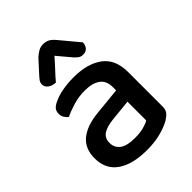

<svg xmlns="http://www.w3.org/2000/svg" viewBox="-206 -803 922 922"><g transform="rotate(-45 255.5 -341.5)"><path d="M245 -67Q280 -67 306 -74Q332 -81 343 -89V-216L234 -205Q188 -200 165 -184.5Q142 -169 142 -137Q142 -104 167 -85.5Q192 -67 245 -67ZM243 -482Q336 -482 391 -441.5Q446 -401 446 -314V-81Q446 -58 435.5 -45.5Q425 -33 407 -22Q381 -7 340 4Q299 15 245 15Q148 15 93.5 -23Q39 -61 39 -135Q39 -201 81.5 -236Q124 -271 204 -279L343 -293V-315Q343 -359 314.5 -379Q286 -399 235 -399Q195 -399 158 -388Q121 -377 92 -363Q82 -371 75 -382.5Q68 -394 68 -408Q68 -425 76.5 -436Q85 -447 103 -455Q131 -469 167 -475.5Q203 -482 243 -482ZM251 -620Q227 -592 206 -570Q185 -548 165 -524Q141 -525 126 -536.5Q111 -548 111 -565Q111 -578 118.5 -588Q126 -598 139 -612L192 -670Q207 -683 220.5 -690.5Q234 -698 251 -698Q270 -698 283.5 -691Q297 -684 313 -665L393 -569Q393 -552 383 -539Q373 -526 352 -526Q338 -526 328.5 -533Q319 -540 309 -551Z"/></g></svg>

Font: Baloo Da 2 Medium
Style: Regular
Weight: 500
Designer: Noopur Datye, Sulekha Rajkumar and Ek Type
Foundry: Ek Type
Version: Version 1.640;hotconv 1.0.111;makeotfexe 2.5.65597; ttfautoh